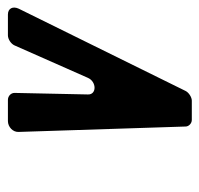

<svg xmlns="http://www.w3.org/2000/svg" viewBox="-30 -486 516 497"><g transform="rotate(-90 228.5 -238.0)"><path d="M166 0H216C225 0 237 -8 241 -16L454 -448C461 -463 455 -476 439 -476H385C375 -476 363 -468 359 -459L275 -269C265 -246 231 -246 232 -269L236 -459C236 -468 228 -476 218 -476H163C148 -476 134 -463 135 -448L149 -16C149 -8 157 0 166 0Z"/></g></svg>

Font: DIN Rundschrift
Style: EngKursiv
Weight: 400
Width: 3
Version: Version 1.027